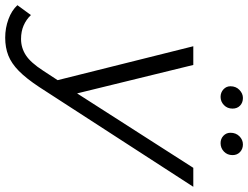

<svg xmlns="http://www.w3.org/2000/svg" viewBox="-230 -628 955 739"><g transform="rotate(90 247.5 -258.5)"><path d="M23 199Q-14 199 -48 186.5Q-82 174 -102 152L-64 100Q-47 118 -24 128Q-1 138 28 138Q62 138 90.5 119.5Q119 101 150 53L203 -28L212 -38L524 -525H597L213 68Q180 118 151 146.5Q122 175 91.5 187Q61 199 23 199ZM191 15 56 -525H128L246 -43ZM429 -630Q412 -630 400.5 -641Q389 -652 389 -668Q389 -689 402.5 -702.5Q416 -716 434 -716Q451 -716 463 -705Q475 -694 475 -676Q475 -656 461.5 -643Q448 -630 429 -630ZM251 -630Q234 -630 222 -641Q210 -652 210 -668Q210 -689 224 -702.5Q238 -716 255 -716Q273 -716 284.5 -705Q296 -694 296 -676Q296 -656 282.5 -643Q269 -630 251 -630Z"/></g></svg>

Font: MOST Montserrat
Style: Italic
Weight: 400
Italic angle: -11.3°
Designer: Julieta Ulanovsky
Foundry: Julieta Ulanovsky
Version: Version 8.000;March 11, 2024;FontCreator 15.0.0.2926 64-bit